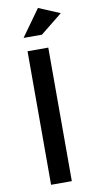

<svg xmlns="http://www.w3.org/2000/svg" viewBox="-105 -1008 514 1051"><g transform="rotate(-10 152.5 -483.0)"><path d="M89.8 0V-742.2H205.1V0ZM81.1 -817.9 187 -965.8 305.2 -916 183.1 -817.9Z"/></g></svg>

Font: TruenoRg
Style: Book
Weight: 400
Designer: Julieta Ulanovsky
Foundry: Julieta Ulanovsky
Version: Version 3.001b